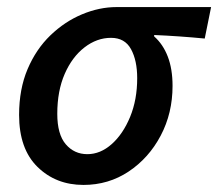

<svg xmlns="http://www.w3.org/2000/svg" viewBox="-20 -511 617 543"><path d="M216 12Q138 12 86 -39Q34 -90 34 -186Q34 -259 58 -315.5Q82 -372 122.5 -411Q163 -450 212 -470.5Q261 -491 310 -491H577L559 -402Q486 -409 416 -412V-408Q441 -386 454.5 -351Q468 -316 468 -268Q468 -191 434.5 -127.5Q401 -64 344 -26Q287 12 216 12ZM227 -75Q264 -75 296 -103.5Q328 -132 348 -180.5Q368 -229 368 -290Q368 -340 350.5 -372Q333 -404 294 -404Q254 -404 219 -377Q184 -350 163 -302Q142 -254 142 -189Q142 -131 166 -103Q190 -75 227 -75Z"/></svg>

Font: Source Sans 3 Semibold
Style: Italic
Weight: 600
Italic angle: -11°
Designer: Paul D. Hunt
Foundry: Adobe
Version: Version 3.052;hotconv 1.1.0;makeotfexe 2.6.0